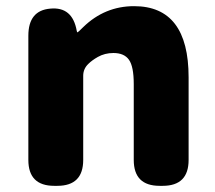

<svg xmlns="http://www.w3.org/2000/svg" viewBox="-20 -603 698 623"><path d="M156 0Q72 0 72 -84V-487Q72 -569 143 -575Q215 -582 229 -503Q230 -498 231.5 -498Q233 -498 250 -515Q320 -583 415 -583Q592 -583 592 -352V-84Q592 0 508 0H498Q414 0 414 -84V-330Q414 -387 398.5 -409Q383 -431 348 -431Q320 -431 297 -418Q278 -407 267 -396Q250 -380 250 -357V-84Q250 0 166 0Z"/></svg>

Font: Resource Han Rounded JP Heavy
Style: Regular
Weight: 900
Designer: Cyano Hao (round all glyphs); Ryoko NISHIZUKA 西塚涼子 (kana, bopomofo & ideographs); Paul D. Hunt (Latin, Greek & Cyrillic)
Foundry: Cyano Hao
Version: 0.990